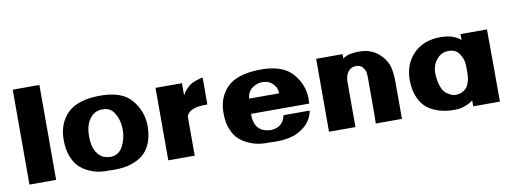

<svg xmlns="http://www.w3.org/2000/svg" viewBox="-43 -600 2138 801"><g transform="rotate(-10 1026.5 -200.0)"><path d="M30 0V-402H143V0Z M310 -161Q308 -99 338 -72Q353 -56 384 -55Q419 -56 436 -88Q453 -120 453 -158Q453 -203 430 -235Q415 -256 386 -256Q356 -257 336 -236Q311 -209 310 -161ZM558 -151Q557 -106 541.5 -74.5Q526 -43 499 -26.5Q472 -10 440.5 -4Q409 2 371 0Q348 1 327.5 -2Q307 -5 283.5 -15.5Q260 -26 243 -42.5Q226 -59 214.5 -88Q203 -117 203 -156Q202 -225 243 -268Q283 -311 374 -314Q475 -317 517 -266.5Q559 -216 558 -151Z M730 -255Q738 -270 750 -282Q762 -294 773 -299.5Q784 -305 795.5 -308.5Q807 -312 812 -313Q817 -314 819 -314V-200Q743 -202 730 -166Q730 -93 730 1H618Q618 -193 618 -306H730Q730 -306 730 -255Z M1065 -252Q1041 -254 1019 -238.5Q997 -223 995 -194H1122Q1122 -201 1119 -212.5Q1116 -224 1102 -237.5Q1088 -251 1065 -252ZM1124 -101H1235Q1227 -61 1197.5 -36Q1168 -11 1131 -3.5Q1094 4 1050 1Q1026 2 1005 -1Q984 -4 960.5 -14Q937 -24 919.5 -40Q902 -56 890.5 -84.5Q879 -113 879 -151Q878 -218 920 -261Q961 -302 1052 -305Q1155 -308 1197 -258Q1225 -227 1235 -186Q1237 -178 1238 -169Q1239 -160 1239 -153.5Q1239 -147 1238.5 -141Q1238 -135 1238 -132V-130H992Q990 -113 996 -94Q1002 -75 1012 -67Q1029 -50 1063 -49Q1114 -52 1124 -101Z M1573 -269Q1593 -248 1600.5 -222.5Q1608 -197 1608 -149Q1608 -147 1608 -74Q1608 -1 1608 0H1497Q1498 -3 1498 -81Q1498 -159 1498 -166Q1498 -168 1498 -179Q1498 -190 1498 -196Q1498 -202 1497 -212Q1496 -222 1492.5 -228Q1489 -234 1484 -240Q1479 -246 1470.5 -248.5Q1462 -251 1451 -250Q1434 -248 1423 -233.5Q1412 -219 1411 -194Q1411 -51 1411 0H1299Q1299 -127 1299 -309H1411Q1411 -307 1411 -300Q1411 -293 1411 -290Q1426 -303 1454 -306Q1531 -316 1573 -269Z M1843 -60Q1862 -59 1875.5 -66.5Q1889 -74 1895.5 -83Q1902 -92 1905.5 -105.5Q1909 -119 1909.5 -125Q1910 -131 1910 -138Q1910 -152 1910 -172Q1910 -199 1893.5 -223.5Q1877 -248 1842 -245Q1818 -244 1800 -224Q1776 -197 1778 -157Q1780 -126 1788 -105Q1796 -84 1808 -75.5Q1820 -67 1828 -63.5Q1836 -60 1843 -60ZM1910 -306H2022Q2023 -212 2023 0H1910Q1910 -7 1910 -25Q1887 -7 1851 0Q1816 3 1785 -3Q1754 -9 1727.5 -25Q1701 -41 1685 -73Q1669 -105 1668 -149Q1667 -217 1707 -261Q1751 -309 1829 -308Q1881 -307 1910 -281Q1910 -302 1910 -306Z"/></g></svg>

Font: RIT Keram
Style: Bold
Weight: 700
Designer: Sanesh MV
Version: Version 1.0